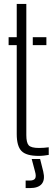

<svg xmlns="http://www.w3.org/2000/svg" viewBox="-20 -790 287 981"><path d="M24 -559.5V-600H65.5V-770H114.5V-99.5Q114.5 -61.5 126.5 -47.8Q138.5 -34 179.5 -34Q195 -34 205 -35Q215 -36 229 -37.5V1.5Q217 3.5 204.2 5Q191.5 6.5 177.5 6.5Q114 6.5 89.8 -18.5Q65.5 -43.5 65.5 -105V-559.5ZM147.5 -559.5V-600H217V-559.5ZM111 171V132.5H132Q153 132.5 159.5 121.8Q166 111 159 86.5L142 22.5H185L201 86.5Q211 128 193.5 149.5Q176 171 132.5 171Z"/></svg>

Font: Big Shoulders Stencil Text Thin ExtraLight
Style: Regular
Weight: 250
Version: Version 2.001